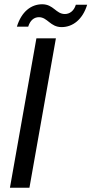

<svg xmlns="http://www.w3.org/2000/svg" viewBox="-20 -876 427 896"><path d="M26.4 0H117.4L240.9 -697.2H149.9ZM58.8 -751.5H111.6C120.8 -781.5 139.3 -795.8 161.6 -795.8C202.1 -795.8 214.1 -749.5 267.6 -749.5C319.7 -749.5 365.9 -785.3 386.7 -853.8H333.9C324.9 -824.3 304.5 -810.6 282.7 -810.6C241 -810.6 229.9 -856.1 176.9 -856.1C124.8 -856.1 79.9 -821 58.8 -751.5Z"/></svg>

Font: Poppins Devanagari Thin
Style: Italic
Weight: 100
Italic angle: -10°
Designer: Ninad Kale (Devanagari), Jonny Pinhorn (Latin)
Foundry: Indian Type Foundry
Version: 4.005